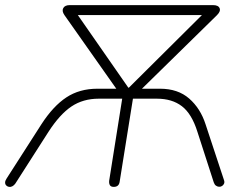

<svg xmlns="http://www.w3.org/2000/svg" viewBox="-30 -725 958 751"><path d="M415 6Q404 6 400 -0.5Q396 -7 397 -18L448 -339H356Q295 -339 249.5 -308.5Q204 -278 160 -210L30 -7Q25 0 18.5 3.5Q12 7 5.5 6Q-1 5 -5.5 0.5Q-10 -4 -10 -11Q-10 -18 -4 -27L132 -239Q178 -310 229.5 -344Q281 -378 351 -378H444L434 -365L222 -666Q211 -682 217.5 -693.5Q224 -705 243 -705H803Q824 -705 829 -693Q834 -681 819 -666L512 -365L506 -378H596Q666 -378 710 -339.5Q754 -301 774 -239L846 -21Q849 -13 846.5 -7Q844 -1 838.5 2.5Q833 6 826.5 5.5Q820 5 814.5 1Q809 -3 806 -12L742 -210Q720 -280 681.5 -309.5Q643 -339 584 -339H490L438 -14Q435 6 415 6ZM472 -382H474L788 -694L784 -666H251L255 -694Z"/></svg>

Font: Nunito Variable Extra Light
Style: Italic
Weight: 200
Italic angle: -9°
Designer: Vernon Adams
Foundry: Vernon Adams
Version: Version 3.602